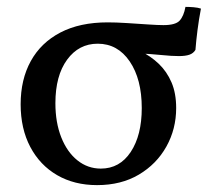

<svg xmlns="http://www.w3.org/2000/svg" viewBox="-20 -529 619 558"><path d="M262 9Q196 9 146 -20Q96 -49 68 -102Q40 -155 40 -226Q40 -298 69.5 -351.5Q99 -405 155.5 -434.5Q212 -464 293 -464Q317 -464 348.5 -462Q380 -460 409.5 -458Q439 -456 455 -456Q490 -456 502 -469Q514 -482 519 -509Q530 -509 542.5 -508Q555 -507 564 -504Q558 -473 554 -441.5Q550 -410 548 -384Q542 -374 530.5 -370Q519 -366 500 -366Q479 -366 450 -369Q421 -372 380 -374L387 -381Q418 -366 441.5 -343.5Q465 -321 478.5 -289.5Q492 -258 492 -215Q492 -154 463.5 -103Q435 -52 383.5 -21.5Q332 9 262 9ZM273 -39Q328 -39 360 -87.5Q392 -136 392 -215Q392 -299 357 -350.5Q322 -402 264 -402Q209 -402 175 -355.5Q141 -309 141 -229Q141 -173 158 -130Q175 -87 205 -63Q235 -39 273 -39Z"/></svg>

Font: Vollkorn
Style: Regular
Weight: 400
Designer: Friedrich Althausen
Foundry: Friedrich Althausen
Version: Version 5.001